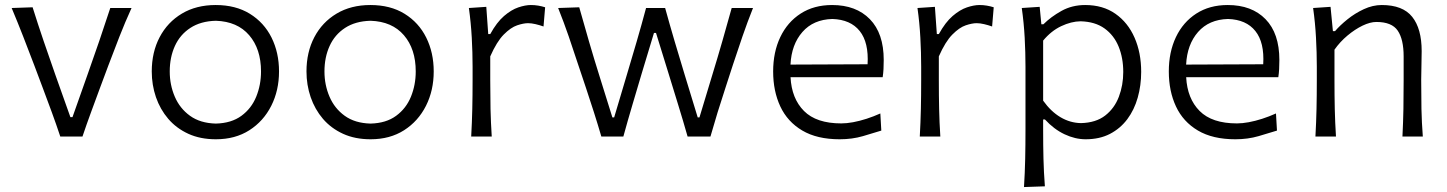

<svg xmlns="http://www.w3.org/2000/svg" viewBox="-20 -549 5817 772"><path d="M222.4 0H311.6Q328.1 -49.1 345.6 -96.6Q363.1 -144.1 381.2 -193.2L415.6 -285.5Q437.2 -343.1 460.1 -401.4Q482.9 -459.7 508.9 -516.8H423.4Q402.1 -451.2 379.4 -385Q356.6 -318.9 332.4 -250.3L271.5 -78.1H263L202 -249.8Q178 -317.8 155.2 -384.8Q132.4 -451.8 111.1 -519.7L26.9 -516.8Q50.7 -460.1 73.3 -402.1Q96 -344 117.6 -286.9L151.9 -195.6Q169.6 -148.7 187.9 -98.7Q206.3 -48.6 222.4 0Z M848 -52.1Q785 -53.7 744 -83.4Q703 -113 682.8 -160.3Q662.5 -207.6 662.5 -261.7Q662.5 -318.6 683.2 -364.1Q703.8 -409.6 745.3 -436.7Q786.7 -463.9 848 -465.5Q934.6 -462.6 982 -407.3Q1029.5 -351.9 1029.5 -261.7Q1029.5 -207.5 1010.2 -160.1Q990.9 -112.8 950.7 -83.3Q910.4 -53.7 848 -52.1ZM848.1 11Q925.7 11 982.6 -25.3Q1039.5 -61.7 1070.7 -123.6Q1101.9 -185.4 1101.9 -261.7Q1101.9 -337.3 1071.8 -397.9Q1041.6 -458.4 984.6 -493.6Q927.6 -528.8 847.1 -528.8Q769.1 -528.8 711.3 -494.3Q653.6 -459.8 621.9 -399.5Q590.2 -339.2 590.2 -261.7Q590.2 -207.6 607 -158.4Q623.9 -109.3 656.5 -71.2Q689.1 -33.2 737.1 -11.1Q785.2 11 848.1 11Z M1470 -52.1Q1407.1 -53.7 1366.1 -83.4Q1325.1 -113 1304.9 -160.3Q1284.6 -207.6 1284.6 -261.7Q1284.6 -318.6 1305.3 -364.1Q1325.9 -409.6 1367.3 -436.7Q1408.8 -463.9 1470 -465.5Q1556.7 -462.6 1604.1 -407.3Q1651.6 -351.9 1651.6 -261.7Q1651.6 -207.5 1632.3 -160.1Q1613 -112.8 1572.7 -83.3Q1532.5 -53.7 1470 -52.1ZM1470.2 11Q1547.7 11 1604.7 -25.3Q1661.6 -61.7 1692.8 -123.6Q1723.9 -185.4 1723.9 -261.7Q1723.9 -337.3 1693.8 -397.9Q1663.7 -458.4 1606.7 -493.6Q1549.6 -528.8 1469.2 -528.8Q1391.2 -528.8 1333.4 -494.3Q1275.6 -459.8 1243.9 -399.5Q1212.3 -339.2 1212.3 -261.7Q1212.3 -207.6 1229.1 -158.4Q1246 -109.3 1278.5 -71.2Q1311.1 -33.2 1359.2 -11.1Q1407.3 11 1470.2 11Z M1874.6 0H1957.2Q1953.5 -57.6 1952.3 -110.7Q1951.2 -163.8 1951.2 -225.9V-322.3Q1977.5 -381.9 2005.6 -410.2Q2033.8 -438.6 2059.4 -447.2Q2085 -455.8 2103.3 -455.8Q2116.7 -455.8 2133.3 -451.9Q2149.9 -448 2165.4 -442.5L2171.9 -519.7Q2158.5 -524 2144.1 -526.4Q2129.6 -528.8 2114.5 -528.8Q2092.3 -528.8 2064.1 -519.3Q2035.9 -509.8 2006.6 -484.6Q1977.4 -459.5 1951.2 -411.9H1943.1L1935.3 -521.5L1865.3 -516.8Q1873.6 -457.6 1876.9 -397.4Q1880.2 -337.3 1880.2 -280.7V-228.7Q1880.2 -164.6 1879 -111.1Q1877.8 -57.6 1874.6 0Z M2397.9 0H2486.4Q2503.6 -62.8 2523.4 -129.5Q2543.1 -196.3 2561.3 -257.2L2609.5 -416.6H2617.7L2666.6 -258.4Q2685.3 -197.4 2706.1 -130.1Q2726.9 -62.8 2744.7 0H2836.6Q2863.6 -95.2 2897.6 -198.1L2927.1 -288.9Q2945.9 -345.9 2965.4 -402.8Q2985 -459.6 3007.7 -516.8H2922Q2905.6 -457.7 2885.3 -386.7Q2864.9 -315.6 2844.9 -250.6L2792.4 -76.9H2785.4L2733 -248.4Q2712.6 -315 2692.4 -383.6Q2672.2 -452.1 2654.4 -516.8H2577.7Q2559.4 -448.4 2539.7 -380.9Q2520 -313.4 2500 -246.7L2449.4 -76.9H2442.3L2390.7 -242.2Q2369.7 -308.8 2348.5 -381.4Q2327.2 -453.9 2309 -519.7L2224.2 -516.8Q2247.4 -458.7 2266.8 -402.4Q2286.1 -346 2304.8 -288.9L2335.6 -197.1Q2352.2 -147 2368 -97.8Q2383.7 -48.6 2397.9 0Z M3356.3 11Q3406.4 11 3449.7 -1.6Q3493 -14.2 3523.6 -23.9L3519.7 -92.8Q3492.2 -80.5 3464.2 -71.4Q3436.2 -62.4 3410.3 -57.6Q3384.3 -52.8 3362.7 -52.8Q3262.4 -52.8 3212.7 -102.8Q3163 -152.7 3158.6 -238.6H3529.1Q3531.5 -254.5 3532.4 -271.2Q3533.3 -287.8 3533.3 -307.9Q3533.3 -414.8 3477.7 -471.8Q3422.2 -528.8 3325.7 -528.8Q3252.5 -528.8 3199.3 -494.4Q3146.1 -460.1 3117.4 -399.8Q3088.7 -339.5 3088.7 -261.7Q3088.7 -182.6 3117.5 -121Q3146.3 -59.4 3205.8 -24.2Q3265.3 11 3356.3 11ZM3468.4 -290.6 3158.4 -289.3Q3162.4 -370.2 3206.4 -420.4Q3250.4 -470.6 3326.8 -472.7Q3400.1 -470.3 3436.8 -424.2Q3473.5 -378.2 3468.4 -290.6Z M3678.3 0H3760.9Q3757.2 -57.6 3756.1 -110.7Q3754.9 -163.8 3754.9 -225.9V-322.3Q3781.2 -381.9 3809.4 -410.2Q3837.5 -438.6 3863.1 -447.2Q3888.7 -455.8 3907 -455.8Q3920.4 -455.8 3937 -451.9Q3953.6 -448 3969.1 -442.5L3975.6 -519.7Q3962.2 -524 3947.8 -526.4Q3933.4 -528.8 3918.3 -528.8Q3896 -528.8 3867.8 -519.3Q3839.6 -509.8 3810.3 -484.6Q3781.1 -459.5 3754.9 -411.9H3746.9L3739.1 -521.5L3669 -516.8Q3677.4 -457.6 3680.6 -397.4Q3683.9 -337.3 3683.9 -280.7V-228.7Q3683.9 -164.6 3682.7 -111.1Q3681.5 -57.6 3678.3 0Z M4326.6 -54Q4283 -54.7 4244.2 -77.6Q4205.4 -100.6 4174.3 -144.3V-385.8Q4206.5 -424.7 4246.9 -443.8Q4287.3 -462.9 4324.8 -463.4Q4383.2 -461.9 4421.2 -434.6Q4459.2 -407.2 4477.8 -361.6Q4496.4 -316.1 4496.4 -259.7Q4496.4 -206.2 4478.7 -159.8Q4461 -113.3 4423.7 -84.4Q4386.4 -55.5 4326.6 -54ZM4097.3 203.1 4181.3 200.2Q4176.9 142.7 4175.6 89.3Q4174.3 36 4174.3 -26.1V-68.7H4181.5Q4217.6 -29.3 4260.4 -9.1Q4303.1 11 4345.2 11Q4401.1 11 4442.9 -10.6Q4484.7 -32.3 4512.8 -69.9Q4540.8 -107.5 4554.6 -156.5Q4568.5 -205.5 4568.5 -260Q4568.5 -336.9 4541.8 -397.7Q4515.2 -458.4 4464.9 -493.6Q4414.7 -528.8 4343.4 -528.8Q4290.6 -528.8 4248.1 -505.2Q4205.6 -481.5 4175.5 -451.5H4167.1L4160.4 -521.5L4088.4 -516.8Q4096.8 -457.6 4100.1 -397.4Q4103.3 -337.3 4103.3 -280.7V-28.9Q4103.3 35.2 4102.1 90.4Q4100.9 145.6 4097.3 203.1Z M4947.1 11Q4997.2 11 5040.5 -1.6Q5083.8 -14.2 5114.5 -23.9L5110.5 -92.8Q5083.1 -80.5 5055 -71.4Q5027 -62.4 5001.1 -57.6Q4975.2 -52.8 4953.5 -52.8Q4853.2 -52.8 4803.5 -102.8Q4753.8 -152.7 4749.4 -238.6H5119.9Q5122.3 -254.5 5123.2 -271.2Q5124.1 -287.8 5124.1 -307.9Q5124.1 -414.8 5068.6 -471.8Q5013.1 -528.8 4916.5 -528.8Q4843.4 -528.8 4790.1 -494.4Q4736.9 -460.1 4708.2 -399.8Q4679.6 -339.5 4679.6 -261.7Q4679.6 -182.6 4708.4 -121Q4737.1 -59.4 4796.6 -24.2Q4856.1 11 4947.1 11ZM5059.2 -290.6 4749.2 -289.3Q4753.2 -370.2 4797.2 -420.4Q4841.2 -470.6 4917.7 -472.7Q4990.9 -470.3 5027.6 -424.2Q5064.4 -378.2 5059.2 -290.6Z M5269.1 0H5351.7Q5348.1 -57.6 5346.9 -110.7Q5345.7 -163.8 5345.7 -225.9V-349.3Q5368 -381 5397.9 -406Q5427.8 -431 5458.5 -445.9Q5489.3 -460.7 5514.1 -460.7Q5576.3 -460.7 5600 -425.8Q5623.8 -390.9 5623.8 -322.1V-225.9Q5623.8 -163.8 5622.9 -110.7Q5621.9 -57.6 5619 0H5700.9Q5696.5 -57.6 5695.4 -111.1Q5694.4 -164.6 5694.4 -228.7Q5694.4 -251.5 5695.3 -280.8Q5696.3 -310.1 5696.3 -343.5Q5696.3 -433.7 5658.3 -481.2Q5620.4 -528.8 5535.8 -528.8Q5499.6 -528.8 5463.7 -512.1Q5427.9 -495.5 5397.7 -471.1Q5367.6 -446.8 5348 -423.9H5339.4L5329.9 -521.5L5259.8 -516.8Q5268.2 -457.6 5271.4 -397.4Q5274.7 -337.3 5274.7 -280.7V-228.7Q5274.7 -164.6 5273.5 -111.1Q5272.3 -57.6 5269.1 0Z"/></svg>

Font: Pinar-VF
Style: Regular
Weight: 300
Designer: Amin Abedi
Version: Version 3.0